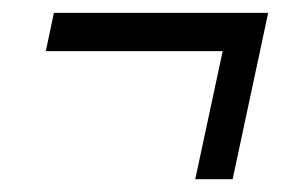

<svg xmlns="http://www.w3.org/2000/svg" viewBox="-20 -403 456 301"><path d="M344.7 -122.1H286.1L329.1 -322.8H51.8L64.5 -382.8H400.4Z"/></svg>

Font: Open Sans Hebrew Condensed
Style: Italic
Weight: 400
Width: 3
Italic angle: -12°
Foundry: Ascender Corporation, Yanek Iontef
Version: Version 2.001;PS 002.001;hotconv 1.0.70;makeotf.lib2.5.58329